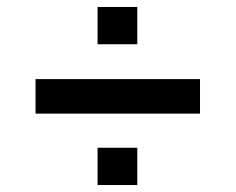

<svg xmlns="http://www.w3.org/2000/svg" viewBox="-20 -532 676 551"><path d="M82 -206V-305H554V-206ZM260 -1V-108H374V-1ZM260 -405V-512H374V-405Z"/></svg>

Font: Archivo Variable SemiBold
Style: Regular
Weight: 600
Designer: Hector Gatti
Foundry: Omnibus-Type
Version: Version 2.001